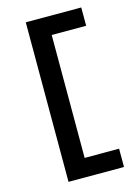

<svg xmlns="http://www.w3.org/2000/svg" viewBox="-130 -842 741 1023"><g transform="rotate(-15 240.5 -330.0)"><path d="M117 110V-770H423V-669H233V9H423V110Z"/></g></svg>

Font: M PLUS 2 SemiBold
Style: Regular
Weight: 600
Designer: Coji Morishita
Foundry: UNDERFOREST DESIGN
Version: Version 1.001